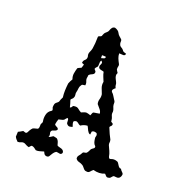

<svg xmlns="http://www.w3.org/2000/svg" viewBox="-113 -706 764 806"><g transform="rotate(20 268.5 -303.0)"><path d="M247 -588Q249 -595 253.5 -601Q258 -607 266 -607Q282 -602 287 -591Q291 -583 297 -578.5Q303 -574 308 -568Q309 -563 308.5 -558.5Q308 -554 310 -549Q312 -542 318.5 -538.5Q325 -535 329 -530Q331 -525 336.5 -523.5Q342 -522 347 -520Q345 -510 336 -511Q327 -512 319 -512Q319 -501 323 -491Q327 -481 332 -472Q336 -466 334 -459Q332 -452 333 -445Q335 -441 337 -438Q339 -435 341 -432Q337 -425 338 -418.5Q339 -412 342 -406Q345 -400 348 -394Q351 -388 351 -381Q351 -377 355 -369Q350 -366 346 -360.5Q342 -355 346 -349Q353 -343 357 -335.5Q361 -328 366 -321Q371 -315 370.5 -308Q370 -301 372 -294Q374 -289 376 -283.5Q378 -278 378 -272Q376 -262 380 -254Q384 -246 385 -236Q384 -231 388.5 -229Q393 -227 395 -224Q396 -217 390 -212.5Q384 -208 388 -202Q397 -179 408 -159Q410 -152 409 -146.5Q408 -141 410 -135Q415 -124 420 -113Q425 -102 427 -90Q428 -86 430.5 -83.5Q433 -81 438 -83Q450 -88 462 -84Q468 -83 471 -79Q474 -75 476.5 -70.5Q479 -66 482.5 -62.5Q486 -59 492 -59Q494 -54 498.5 -50Q503 -46 506 -41Q506 -28 497 -21Q492 -18 485.5 -19Q479 -20 474 -20Q469 -17 465 -11.5Q461 -6 455 -6Q448 -4 444 -8.5Q440 -13 436 -17Q413 -7 385 -15Q379 -10 373.5 -3.5Q368 3 359 1Q354 1 350.5 -1.5Q347 -4 344 -8Q341 -12 338 -15Q335 -18 331 -20Q323 -24 315 -26Q307 -28 302 -36Q301 -45 306.5 -51Q312 -57 316 -65Q318 -70 323.5 -70.5Q329 -71 333 -73Q338 -78 340 -83Q342 -88 345 -93Q349 -97 354.5 -100.5Q360 -104 358 -111Q352 -116 349.5 -123Q347 -130 346 -138Q344 -145 346.5 -151.5Q349 -158 344 -165Q339 -167 333.5 -167.5Q328 -168 323 -164Q323 -161 322 -157.5Q321 -154 321 -150Q316 -151 313 -154.5Q310 -158 307.5 -162.5Q305 -167 303 -172Q301 -177 298 -181Q282 -180 269 -171Q264 -172 259.5 -176Q255 -180 250 -182Q246 -183 243 -181.5Q240 -180 237 -179Q235 -173 237 -167Q239 -161 241 -155Q236 -153 229.5 -152Q223 -151 218 -156Q214 -159 213.5 -162.5Q213 -166 213 -170Q213 -174 212.5 -177.5Q212 -181 208 -183Q204 -180 197 -171Q192 -168 186 -167Q180 -166 174 -164Q172 -158 170.5 -152.5Q169 -147 168 -140Q171 -135 177.5 -132.5Q184 -130 186 -124Q184 -118 177.5 -115.5Q171 -113 165 -111Q158 -105 161 -96.5Q164 -88 160 -81Q166 -82 170.5 -85.5Q175 -89 180 -91Q185 -89 190.5 -88.5Q196 -88 199 -83Q203 -78 204.5 -72Q206 -66 208 -60Q212 -57 217.5 -56Q223 -55 228 -53Q233 -51 236 -47.5Q239 -44 239 -38Q235 -29 227 -31Q219 -33 212 -33Q204 -28 199.5 -20.5Q195 -13 190 -5Q184 1 174 -3Q170 -5 168 -9Q166 -13 164 -17Q156 -15 147 -12Q138 -9 129 -10Q124 -14 119 -17.5Q114 -21 107 -22Q104 -20 102 -18Q100 -16 97 -12Q92 -13 86.5 -15.5Q81 -18 76 -21Q68 -24 60.5 -20.5Q53 -17 45 -17Q41 -21 37.5 -25Q34 -29 31 -35Q31 -40 31.5 -46Q32 -52 32 -57Q37 -59 42 -62Q47 -65 52 -68Q56 -67 61 -65Q66 -63 70 -68Q73 -74 76.5 -80Q80 -86 85 -91Q90 -94 96 -95Q102 -96 107 -98Q110 -102 110.5 -106Q111 -110 111 -115Q110 -120 113.5 -124.5Q117 -129 116 -134Q113 -148 116.5 -163.5Q120 -179 133 -187Q139 -190 137 -195Q135 -200 134 -204Q134 -211 136 -219Q138 -224 143 -227.5Q148 -231 151 -235Q154 -246 160 -257Q158 -272 158.5 -287.5Q159 -303 161 -320Q163 -326 166 -331.5Q169 -337 172 -342Q167 -355 169 -367.5Q171 -380 175 -393Q179 -396 183 -397.5Q187 -399 191 -401Q192 -405 193.5 -408.5Q195 -412 196 -417Q190 -419 186 -421Q186 -431 193.5 -437Q201 -443 200 -454Q196 -465 200.5 -474.5Q205 -484 207 -493Q209 -505 210 -518Q211 -531 211 -544Q211 -550 216.5 -551Q222 -552 225 -555Q227 -559 228 -562.5Q229 -566 231 -569Q235 -574 240 -578Q245 -582 247 -588ZM254 -480V-467Q259 -469 265 -470Q271 -471 272 -479Q267 -480 263 -480Q259 -480 254 -480ZM250 -425Q248 -423 246.5 -421Q245 -419 244 -416Q246 -412 249 -409.5Q252 -407 252 -403Q252 -397 248 -394Q244 -391 239 -389Q234 -387 230.5 -383.5Q227 -380 228 -374Q225 -364 229 -355Q233 -346 231 -337Q226 -336 221 -335.5Q216 -335 214 -330Q209 -323 208.5 -315Q208 -307 206 -299Q204 -293 205.5 -286Q207 -279 204 -273Q202 -268 198.5 -265.5Q195 -263 193 -259Q196 -251 198 -243.5Q200 -236 202 -228Q207 -228 210 -234Q213 -240 219 -239Q230 -241 237.5 -234.5Q245 -228 253 -224Q259 -226 264 -228.5Q269 -231 276 -231Q281 -230 285 -229Q289 -228 294 -226Q296 -230 297 -233.5Q298 -237 301 -241Q308 -243 314.5 -243.5Q321 -244 329 -246Q328 -257 320.5 -265Q313 -273 307 -281Q304 -292 307.5 -303.5Q311 -315 309 -326Q304 -338 299.5 -350.5Q295 -363 298 -377Q294 -387 290 -396.5Q286 -406 284 -417Q279 -419 272 -420Q265 -421 261 -426Q258 -433 261 -438.5Q264 -444 265 -450Q261 -456 260 -458Q256 -455 255.5 -450.5Q255 -446 255 -441.5Q255 -437 254.5 -432.5Q254 -428 250 -425Z"/></g></svg>

Font: ErikasBuero
Style: Regular
Weight: 400
Designer: Peter Wiegel
Foundry: Peter Wiegel
Version: Version 1.006